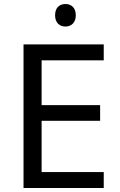

<svg xmlns="http://www.w3.org/2000/svg" viewBox="-20 -935 596 955"><path d="M306 -915C277 -915 254 -898 254 -859C254 -821 277 -803 306 -803C333 -803 357 -821 357 -859C357 -898 333 -915 306 -915ZM496 0V-79H187V-334H478V-412H187V-635H496V-714H97V0Z"/></svg>

Font: Noto Sans Hebrew Droid Medium
Style: Regular
Weight: 500
Designer: Monotype Design Team
Foundry: Monotype Imaging Inc.
Version: Version 1.100